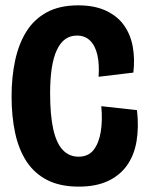

<svg xmlns="http://www.w3.org/2000/svg" viewBox="-20 -693 558 726"><path d="M277.7 12.7Q207.7 12.7 158.9 -12.1Q110.2 -36.8 80.3 -82.6Q50.5 -128.3 37.2 -190.6Q23.8 -252.8 23.8 -328.8Q23.8 -401.7 37.2 -464.3Q50.7 -527 79.6 -573.5Q108.5 -620 156.8 -646.4Q205.2 -672.8 275.8 -672.8Q337.7 -672.8 381.2 -652.3Q424.7 -631.8 449.2 -596.9Q473.8 -562 482.1 -515.9Q490.3 -469.8 484.3 -418.5L352.7 -402.7Q356.2 -450 348.2 -485.2Q340.2 -520.3 320.6 -539.4Q301 -558.5 271 -558.5Q245.8 -558.5 227 -545.2Q208.2 -531.8 195.2 -504.4Q182.2 -477 175.8 -435.8Q169.5 -394.7 169.5 -340.2Q169.5 -258 181.3 -204.8Q193.2 -151.5 217.3 -126Q241.5 -100.5 277.2 -100.5Q314 -100.5 334.1 -126.3Q354.2 -152.2 361.1 -195.5Q368 -238.8 363 -291.5L498 -276.5Q505.3 -212 496.3 -158.9Q487.3 -105.8 460.1 -67.5Q432.8 -29.2 387.5 -8.2Q342.2 12.7 277.7 12.7Z"/></svg>

Font: Bricolage Grotesque 96pt ExtraBold SemiCondensed
Style: Regular
Weight: 800
Width: 4
Version: Version 1.001;gftools[0.9.33.dev8+g029e19f]